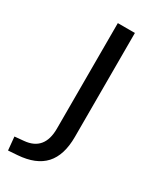

<svg xmlns="http://www.w3.org/2000/svg" viewBox="-234 -541 647 789"><g transform="rotate(30 90.0 -146.5)"><path d="M-50 193 -56 130 -13 126Q79 118 79 15V-486H160V7Q160 94 119 139Q78 184 -7 190Z"/></g></svg>

Font: Nunito Sans
Style: Regular
Weight: 400
Designer: Vernon Adams
Foundry: Vernon Adams
Version: Version 3.101; ttfautohint (v1.8.4.7-5d5b);gftools[0.9.27]